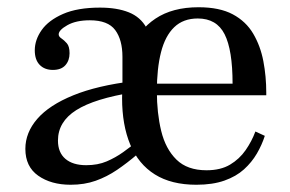

<svg xmlns="http://www.w3.org/2000/svg" viewBox="-20 -499 801 530"><path d="M522 11Q453 11 407.5 -17.5Q362 -46 339.5 -100Q317 -154 317 -228Q317 -303 339.5 -359.5Q362 -416 409 -447.5Q456 -479 528 -479Q586 -479 622.5 -459.5Q659 -440 679 -406Q699 -372 707 -330Q715 -288 715 -243V-236H406L407 -268H622Q622 -361 600 -404.5Q578 -448 526 -448Q486 -448 461 -424Q436 -400 424.5 -355Q413 -310 413 -247Q413 -187 425 -137.5Q437 -88 467 -58.5Q497 -29 550 -29Q589 -29 615 -44.5Q641 -60 658 -84.5Q675 -109 685 -136L711 -124Q703 -99 689 -75Q675 -51 653.5 -31.5Q632 -12 599.5 -0.5Q567 11 522 11ZM175 11Q121 11 85.5 -14Q50 -39 50 -88Q50 -133 83 -171Q116 -209 182.5 -236Q249 -263 348 -275V-244Q241 -227 190.5 -195Q140 -163 140 -111Q140 -78 160.5 -60.5Q181 -43 218 -43Q250 -43 274.5 -53.5Q299 -64 320 -79Q341 -94 359 -109V-73Q331 -49 303 -30Q275 -11 244 0Q213 11 175 11ZM318 -253V-342Q318 -389 298 -416Q278 -443 228 -443Q190 -443 166 -429.5Q142 -416 142 -404Q142 -398 149.5 -393Q157 -388 164.5 -379.5Q172 -371 172 -352Q172 -332 160.5 -319Q149 -306 126 -306Q103 -306 89.5 -320Q76 -334 76 -360Q76 -389 95 -416Q114 -443 154 -460.5Q194 -478 256 -478Q303 -478 335.5 -465Q368 -452 384.5 -422Q401 -392 401 -339V-253Z"/></svg>

Font: Frank Ruhl Libre
Style: Regular
Weight: 400
Designer: Yanek Iontef
Foundry: Fontef
Version: Version 6.004